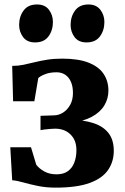

<svg xmlns="http://www.w3.org/2000/svg" viewBox="-20 -829 558 858"><path d="M228.5 9.5Q186 9.5 149.5 2Q113 -5.5 84 -13.8Q55 -22 34.5 -23.5L26 -171H118.5L142 -93Q154.5 -76 177.8 -63Q201 -50 232.5 -50Q264 -50 283.5 -64.2Q303 -78.5 312.2 -103Q321.5 -127.5 321.5 -158Q321.5 -202.5 295 -228.2Q268.5 -254 226.5 -254Q220 -254 206.5 -253Q193 -252 180 -250.5Q167 -249 161 -247.5V-311.5L222.5 -313.5Q243 -314 262 -326Q281 -338 293.5 -360.2Q306 -382.5 306 -413.5Q306 -442.5 297 -463.2Q288 -484 271.5 -495Q255 -506 232.5 -506Q203 -506 181 -497.2Q159 -488.5 151 -480L133.5 -376.5H38.5L34.5 -534.5Q60.5 -534.5 84.8 -539.5Q109 -544.5 135 -551Q161 -557.5 191 -562.2Q221 -567 258 -567Q330 -567 375.8 -549Q421.5 -531 443 -498.8Q464.5 -466.5 464.5 -424Q464.5 -388 446 -357.5Q427.5 -327 389.8 -306.8Q352 -286.5 294.5 -280V-294Q353.5 -293 397 -279Q440.5 -265 464.5 -234.8Q488.5 -204.5 488.5 -155Q488.5 -107 463.2 -69.8Q438 -32.5 381 -11.5Q324 9.5 228.5 9.5ZM136 -639.5Q101 -639.5 83.2 -663.2Q65.5 -687 65.5 -717.5Q65.5 -755 85.5 -782Q105.5 -809 145 -809H146Q181 -809 198.8 -785.2Q216.5 -761.5 216.5 -731Q216.5 -693.5 196.8 -666.5Q177 -639.5 137 -639.5ZM366 -639.5Q331 -639.5 313.2 -663.2Q295.5 -687 295.5 -717.5Q295.5 -755 315.5 -782Q335.5 -809 375 -809H375.5Q410.5 -809 428.5 -785.2Q446.5 -761.5 446.5 -731Q446.5 -693.5 426.8 -666.5Q407 -639.5 367 -639.5Z"/></svg>

Font: Merriweather 24pt ExtraBold
Style: Regular
Weight: 800
Version: Version 2.100